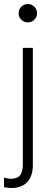

<svg xmlns="http://www.w3.org/2000/svg" viewBox="-36 -720 262 959"><path d="M103 -608Q84 -608 70.5 -621.5Q57 -635 57 -654Q57 -673 70.5 -686.5Q84 -700 103 -700Q122 -700 135.5 -686.5Q149 -673 149 -654Q149 -635 135.5 -621.5Q122 -608 103 -608ZM20 219Q10 219 1 217.5Q-8 216 -16 215V167Q-8 169 0.5 171Q9 173 17 173Q50 173 64 156Q78 139 78 102V-481H128V105Q128 159 100.5 189Q73 219 20 219Z"/></svg>

Font: Red Hat Text VF
Style: Regular
Weight: 300
Designer: Pentagram, MCKL
Foundry: Pentagram, MCKL
Version: Version 1.023